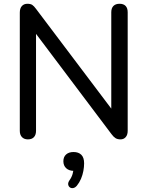

<svg xmlns="http://www.w3.org/2000/svg" viewBox="-20 -732 781 1018"><path d="M128 7Q108 7 96.5 -5Q85 -17 85 -38V-665Q85 -688 96 -700Q107 -712 125 -712Q142 -712 151 -706Q160 -700 171 -685L595 -123H570V-667Q570 -689 581.5 -700.5Q593 -712 614 -712Q635 -712 646 -700.5Q657 -689 657 -667V-38Q657 -17 646.5 -5Q636 7 619 7Q603 7 592.5 0.5Q582 -6 571 -21L148 -583H171V-38Q171 -17 160 -5Q149 7 128 7ZM388 252Q379 263 368.5 265Q358 267 350.5 261.5Q343 256 341.5 246Q340 236 349 223Q360 208 365 190Q370 172 370 158L373 174Q346 174 331 160Q316 146 316 123Q316 100 330.5 87Q345 74 370 74Q396 74 411 88.5Q426 103 426 134Q426 153 422 174.5Q418 196 409.5 216Q401 236 388 252Z"/></svg>

Font: Nunito ExtraLight Medium
Style: Regular
Weight: 500
Version: Version 3.602